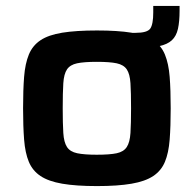

<svg xmlns="http://www.w3.org/2000/svg" viewBox="-20 -621 655 649"><path d="M341 -459V-510H438Q478 -510 488 -524.5Q498 -539 498 -579V-601H587V-585Q587 -548 581.5 -523.5Q576 -499 561 -485Q546 -471 518 -465Q490 -459 444 -459ZM308 8Q237 8 190.5 0Q144 -8 117 -26Q90 -44 77.5 -74Q65 -104 61.5 -149Q58 -194 58 -255Q58 -317 61.5 -361.5Q65 -406 77.5 -436.5Q90 -467 117 -485Q144 -503 190.5 -510.5Q237 -518 308 -518Q378 -518 424.5 -510.5Q471 -503 498 -485Q525 -467 537.5 -436.5Q550 -406 553.5 -361.5Q557 -317 557 -255Q557 -194 553.5 -149Q550 -104 537.5 -74Q525 -44 498 -26Q471 -8 424.5 0Q378 8 308 8ZM307 -98Q351 -98 374.5 -103Q398 -108 408.5 -124Q419 -140 421 -171.5Q423 -203 423 -255Q423 -308 421 -339.5Q419 -371 408.5 -386.5Q398 -402 374.5 -407Q351 -412 307 -412Q264 -412 240.5 -407Q217 -402 206.5 -386.5Q196 -371 194 -339.5Q192 -308 192 -255Q192 -203 194 -171.5Q196 -140 206.5 -124Q217 -108 241 -103Q265 -98 307 -98Z"/></svg>

Font: Saira SemiExpanded SemiBold
Style: Regular
Weight: 600
Width: 6
Designer: Hector Gatti with collaboration of the Omnibus-Type team
Foundry: Omnibus-Type
Version: Version 1.101